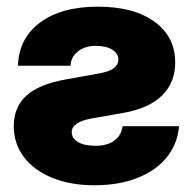

<svg xmlns="http://www.w3.org/2000/svg" viewBox="-20 -546 582 579"><path d="M34.2 -347.7Q36.6 -430.2 100.8 -478Q165 -525.9 274.9 -525.9Q383.8 -525.9 446 -480.5Q508.3 -435.1 508.3 -357.9Q508.3 -296.4 468.3 -257.6Q428.2 -218.8 352.1 -205.6L257.8 -189Q196.3 -178.2 196.3 -147.5Q196.3 -128.9 215.1 -117.7Q233.9 -106.4 268.1 -106.4Q304.2 -106.4 325.2 -122.3Q346.2 -138.2 349.6 -165.5H520Q515.1 -110.8 482.2 -70.8Q449.2 -30.8 393.3 -9Q337.4 12.7 265.1 12.7Q192.4 12.7 137.5 -9.8Q82.5 -32.2 52 -72.5Q21.5 -112.8 21.5 -166Q21.5 -222.7 59.3 -257.3Q97.2 -292 177.2 -306.2L282.2 -325.2Q336.9 -335.4 336.9 -366.2Q336.9 -384.3 318.8 -396Q300.8 -407.7 268.6 -407.7Q235.8 -407.7 214.6 -390.6Q193.4 -373.5 192.9 -347.7Z"/></svg>

Font: Inter Display Extra Bold
Style: Regular
Weight: 800
Designer: Rasmus Andersson
Foundry: rsms
Version: Version 4.000;git-4fc901f